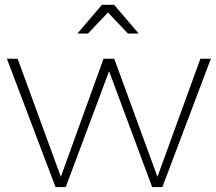

<svg xmlns="http://www.w3.org/2000/svg" viewBox="-20 -758 874 778"><path d="M638 0H596.5L422 -469.5L246.5 0H205L8 -520H51.5L226.5 -41.5L399.5 -520H443L618 -41.5L792 -520H834.5ZM542 -622H498.5L417.5 -707.5L336.5 -622H293.5L393 -738.5H442.5Z"/></svg>

Font: Argentum Novus ExtraLight
Style: Regular
Weight: 250
Designer: Julieta Ulanovsky (font) & Cristiano Sobral (main changes)
Foundry: Julieta Ulanovsky (font) & Cristiano Sobral (main changes)
Version: Version 3.00;November 27, 2020;FontCreator 13.0.0.2655 64-bi